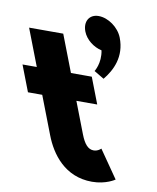

<svg xmlns="http://www.w3.org/2000/svg" viewBox="-273 -894 801 980"><g transform="rotate(10 127.0 -404.5)"><path d="M158.6 -824C110.6 -824 86 -784 105.2 -734C120.6 -694 161.6 -663 203 -654C216.1 -589 186.4 -544 186.4 -544L238.4 -513C281.3 -565 319.1 -641 283.2 -734C264 -784 208.6 -824 158.6 -824ZM-107.6 -513H-181.6L-129.6 -378H-55.6L20.3 -181C55.3 -90 129.8 15 270.8 15C343.8 15 388.5 -17 388.5 -17L289.4 -160C289.4 -160 274.5 -144 251.5 -144C223.5 -144 202.7 -167 184.2 -215L121.4 -378H229.4L177.4 -513H69.4L-4.2 -704H-181.2Z"/></g></svg>

Font: Hussar
Style: BdOpOblFour
Weight: 700
Foundry: Cannot Into Space Fonts
Version: Version 2.00